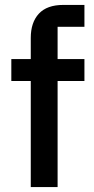

<svg xmlns="http://www.w3.org/2000/svg" viewBox="-20 -760 380 780"><path d="M105 -431H26V-520H105V-606Q105 -669 138 -704.5Q171 -740 237 -740H323V-651H214V-520H323V-431H214V0H105Z"/></svg>

Font: IBM Plex Sans Thai Medm
Style: Regular
Weight: 500
Designer: Mike Abbink, Paul van der Laan, Pieter van Rosmalen, Ben Mitchell, Mark Frömberg
Foundry: Bold Monday
Version: Version 1.2